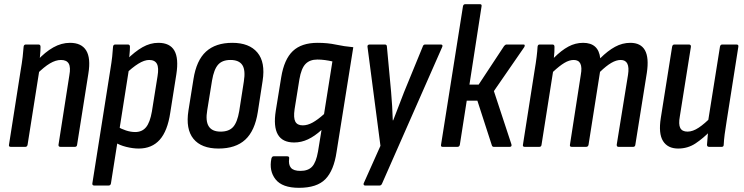

<svg xmlns="http://www.w3.org/2000/svg" viewBox="-20 -703 3559 919"><path d="M270 0Q259 0 260 -10L312 -343Q319 -381 309 -398.5Q299 -416 272 -416Q247 -416 219 -399.5Q191 -383 155 -347L158 -413Q196 -454 235 -476Q274 -498 315 -498Q370 -498 392.5 -461.5Q415 -425 403 -351L349 -10Q348 0 338 0ZM32 0Q21 0 23 -10L79 -367Q85 -401 88.5 -431Q92 -461 93 -479Q94 -490 104 -490H164Q174 -490 174 -479Q174 -462 171.5 -435Q169 -408 166 -390L169 -371L112 -10Q110 0 101 0Z M644 8Q616 8 584 0Q552 -8 531 -22L542 -97Q560 -86 583 -78.5Q606 -71 627 -71Q660 -71 679 -94Q698 -117 707 -169L734 -338Q741 -379 731 -397.5Q721 -416 694 -416Q671 -416 642 -398Q613 -380 579 -347L584 -415Q625 -456 662 -477Q699 -498 738 -498Q793 -498 814.5 -461Q836 -424 824 -347L795 -164Q782 -76 744.5 -34Q707 8 644 8ZM431 185Q421 185 422 175L508 -369Q514 -405 517 -432Q520 -459 521 -479Q522 -490 532 -490H592Q602 -490 602 -479Q602 -463 599.5 -438Q597 -413 595 -398L597 -371L511 175Q509 185 500 185Z M1026 8Q944 8 906 -38.5Q868 -85 882 -174L906 -324Q920 -414 966 -456Q1012 -498 1092 -498Q1173 -498 1212 -451.5Q1251 -405 1237 -316L1214 -167Q1200 -77 1154 -34.5Q1108 8 1026 8ZM1036 -73Q1076 -73 1096 -95.5Q1116 -118 1125 -171L1147 -312Q1156 -367 1140 -391.5Q1124 -416 1083 -416Q1044 -416 1024 -393.5Q1004 -371 995 -318L972 -176Q963 -124 979 -98.5Q995 -73 1036 -73Z M1500 -498Q1548 -498 1587.5 -489.5Q1627 -481 1671 -477L1591 24Q1578 113 1537.5 154.5Q1497 196 1411 196Q1331 196 1299 155.5Q1267 115 1279 56Q1282 45 1290 45H1354Q1366 45 1364 56Q1360 85 1372.5 100Q1385 115 1418 115Q1455 115 1474 94.5Q1493 74 1502 23L1519 -81Q1486 -51 1454 -36Q1422 -21 1388 -21Q1332 -21 1310 -59Q1288 -97 1300 -173L1326 -333Q1340 -419 1381.5 -458.5Q1423 -498 1500 -498ZM1429 -103Q1452 -103 1476.5 -116.5Q1501 -130 1531 -157L1571 -409Q1554 -413 1535.5 -415.5Q1517 -418 1499 -418Q1463 -418 1442.5 -397Q1422 -376 1413 -323L1390 -180Q1384 -139 1393.5 -121Q1403 -103 1429 -103Z M1727 185Q1723 185 1721 181.5Q1719 178 1721 174L1801 -5L1739 -479Q1738 -484 1741 -487Q1744 -490 1749 -490H1822Q1832 -490 1832 -479L1852 -263Q1855 -229 1857 -195Q1859 -161 1860 -127H1862Q1875 -160 1888 -194.5Q1901 -229 1914 -262L2003 -479Q2006 -490 2015 -490H2090Q2095 -490 2097 -487Q2099 -484 2097 -479L1809 175Q1805 185 1797 185Z M2486 -490Q2491 -490 2491.5 -486Q2492 -482 2489 -477L2344 -267L2428 -12Q2431 0 2419 0H2344Q2336 0 2334 -8L2265 -221H2214L2181 -10Q2179 0 2169 0H2099Q2089 0 2091 -10L2196 -673Q2198 -683 2207 -683H2277Q2287 -683 2285 -673L2227 -298H2271L2393 -483Q2399 -490 2405 -490Z M2492 0Q2481 0 2483 -10L2539 -367Q2545 -402 2548.5 -430.5Q2552 -459 2553 -479Q2554 -490 2563 -490H2624Q2634 -490 2634 -479Q2634 -467 2633.5 -454Q2633 -441 2631 -426Q2667 -462 2700.5 -480Q2734 -498 2771 -498Q2845 -498 2853 -424Q2889 -460 2924 -479Q2959 -498 2997 -498Q3047 -498 3067 -462.5Q3087 -427 3076 -354L3021 -10Q3020 0 3010 0H2941Q2931 0 2932 -11L2986 -345Q2997 -416 2951 -416Q2930 -416 2906 -402Q2882 -388 2852 -359L2797 -10Q2795 0 2785 0H2717Q2706 0 2708 -10L2760 -345Q2773 -416 2726 -416Q2705 -416 2681.5 -402Q2658 -388 2627 -359L2572 -10Q2571 0 2561 0Z M3226 8Q3176 8 3153.5 -28Q3131 -64 3143 -139L3197 -479Q3199 -490 3208 -490H3277Q3288 -490 3287 -479L3234 -146Q3227 -108 3236 -90.5Q3245 -73 3271 -73Q3296 -73 3324.5 -92Q3353 -111 3386 -145L3383 -79Q3346 -41 3309 -16.5Q3272 8 3226 8ZM3375 0Q3364 0 3364 -10Q3365 -29 3367.5 -53.5Q3370 -78 3372 -96L3369 -121L3426 -479Q3428 -490 3437 -490H3505Q3516 -490 3514 -479L3458 -123Q3452 -87 3448.5 -59.5Q3445 -32 3444 -10Q3444 0 3434 0Z"/></svg>

Font: Sofia Sans Condensed SemiBold
Style: Italic
Weight: 600
Italic angle: -9°
Version: Version 4.100